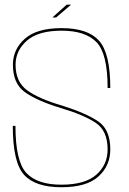

<svg xmlns="http://www.w3.org/2000/svg" viewBox="-20 -801 557 826"><path d="M205.5 -726H221.5L286 -781H267ZM244 4.5Q353 4.5 403.8 -42Q454.5 -88.5 454.5 -158Q454.5 -244 402 -279.2Q349.5 -314.5 246.5 -347Q149.5 -375 98.2 -411.5Q47 -448 47 -522.5Q47 -583.5 95.8 -626.2Q144.5 -669 245 -669Q347 -669 395 -619.8Q443 -570.5 443 -422.5H454.5Q454.5 -572 406 -626Q357.5 -680 245 -680Q138 -680 86.8 -634.2Q35.5 -588.5 35.5 -522.5Q35.5 -441.5 87.2 -404.5Q139 -367.5 240.5 -336.5Q339 -307.5 391 -273.2Q443 -239 443 -158Q443 -92.5 394.5 -49.5Q346 -6.5 244 -6.5Q141 -6.5 93.8 -56.5Q46.5 -106.5 46.5 -259.5H35Q35 -102.5 83.5 -49Q132 4.5 244 4.5Z"/></svg>

Font: Anybody Thin
Style: Regular
Weight: 100
Designer: Tyler Finck
Foundry: Etcetera Type Company
Version: Version 1.114;gftools[0.9.25]